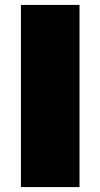

<svg xmlns="http://www.w3.org/2000/svg" viewBox="-20 -760 408 780"><path d="M65 0V-740H303V0Z"/></svg>

Font: Encode Sans Exp Black
Style: Regular
Weight: 900
Width: 7
Designer: Multiple Designers
Foundry: Impallari Type
Version: Version 3.002; ttfautohint (v1.8.3) -l 8 -r 50 -G 200 -x 14 